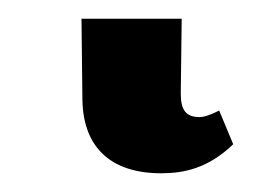

<svg xmlns="http://www.w3.org/2000/svg" viewBox="-20 47 273 205"><path d="M152 232C176 232 202 227 229 201L214 165C206 169 199 172 193 172C179 172 173 165 173 147L174 67H67L68 154C69 205 99 232 152 232Z"/></svg>

Font: Noto Serif Condensed Medium
Style: Regular
Weight: 500
Width: 3
Designer: Monotype Design Team
Foundry: Monotype Imaging Inc.
Version: Version 2.015